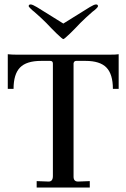

<svg xmlns="http://www.w3.org/2000/svg" viewBox="-20 -844 569 864"><path d="M145 0V-29L199 -27Q218 -27 218 -52V-558Q218 -570 206 -570H165Q99 -570 70 -540Q41 -510 41 -444H15V-600Q33 -598 55 -598H474Q504 -598 514 -600V-444H488Q488 -510 459 -540Q430 -570 365 -570H323Q313 -570 311 -559V-49Q311 -27 331 -27L384 -29V0ZM235 -693 211 -717 188 -741Q165 -764 134 -791Q127 -796 117 -806Q109 -814 109 -816Q109 -824 118 -824Q126 -824 146 -812L265 -738L384 -812Q404 -824 412 -824Q421 -824 421 -816Q421 -813 414 -806Q406 -798 396 -791Q365 -764 342 -741L319 -717L295 -693Q269 -668 265 -668Q261 -668 235 -693Z"/></svg>

Font: UnnaRegular
Style: Regular
Weight: 400
Designer: Jorge de Buen Unna
Foundry: Omnibus-Type
Version: Version 2.008;hotconv 1.0.109;makeotfexe 2.5.65596